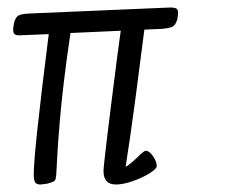

<svg xmlns="http://www.w3.org/2000/svg" viewBox="-20 -485 640 512"><path d="M455 -450 453 -434Q448 -418 440.5 -414Q433 -410 411 -408L365 -406Q355 -326 341 -221Q327 -116 315 -40Q330 -49 351 -70Q364 -83 369 -83Q378 -83 388 -68.5Q398 -54 398 -42Q398 -35 379 -23Q360 -11 334 -2Q308 7 289 7Q256 7 256 -29Q256 -49 293 -337L302 -403L168 -397Q148 -264 139 -157Q134 -102 130 -19Q129 -5 124.5 -2Q120 1 105 5Q91 7 88 7Q77 7 73.5 1Q70 -5 70 -21Q70 -79 110 -394L36 -391Q24 -390 19.5 -393.5Q15 -397 15 -406L17 -422Q21 -439 29 -443.5Q37 -448 59 -449L434 -465Q446 -465 450.5 -462Q455 -459 455 -450Z"/></svg>

Font: Farsan
Style: Regular
Weight: 400
Version: Version 1.001g;PS 1.001;hotconv 1.0.86;makeotf.lib2.5.63406 